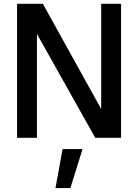

<svg xmlns="http://www.w3.org/2000/svg" viewBox="-20 -714 716 995"><path d="M68.4 -694.3H202.1L504.4 -148.9V-694.3H607.4V0H473.6L171.4 -538.1V0H68.4ZM304.2 58.6H407.7L344.7 260.7H267.6Z"/></svg>

Font: Anta
Style: Regular
Weight: 400
Designer: Sergej Lebedev
Foundry: Sergej Lebedev
Version: Version 1.000; ttfautohint (v1.8.4.7-5d5b)